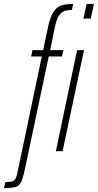

<svg xmlns="http://www.w3.org/2000/svg" viewBox="-93 -763 494 969"><path d="M-3 99 118 -478H64L71 -510H125L149 -625Q160 -676 176 -701.5Q192 -727 215 -735Q238 -743 276 -743L270 -713Q231 -713 213 -695Q195 -677 185 -631L160 -510H227L220 -478H153L33 89Q23 137 13.5 156Q4 175 -13.5 180.5Q-31 186 -73 186L-66 156Q-42 156 -30.5 152Q-19 148 -13.5 136.5Q-8 125 -3 99ZM328 -669 344 -743H381L365 -669ZM189 0 296 -510H331L223 0Z"/></svg>

Font: Saira Ultra Condensed Thin
Style: Italic
Weight: 100
Width: 1
Italic angle: -12°
Designer: Hector Gatti with collaboration of the Omnibus-Type team
Foundry: Omnibus-Type
Version: Version 1.001; ttfautohint (v1.8)